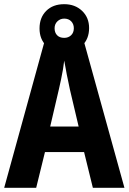

<svg xmlns="http://www.w3.org/2000/svg" viewBox="-20 -898 616 918"><path d="M424 0 382 -171H195L153 0H0L197 -715H377L575 0ZM314 -471Q310 -493 304.5 -517Q299 -541 295 -565.5Q291 -590 287 -608Q285 -589 281 -565.5Q277 -542 272 -518.5Q267 -495 262 -473L220 -293H356ZM287 -648Q233 -648 201 -679.5Q169 -711 169 -762Q169 -814 201 -846Q233 -878 287 -878Q339 -878 372.5 -846Q406 -814 406 -764Q406 -712 373 -680Q340 -648 287 -648ZM287 -717Q307 -717 320 -729.5Q333 -742 333 -763Q333 -783 320.5 -796Q308 -809 287 -809Q268 -809 254.5 -796Q241 -783 241 -763Q241 -742 253 -729.5Q265 -717 287 -717Z"/></svg>

Font: Noto Sans Khmer Condensed
Style: Bold
Weight: 700
Width: 3
Designer: Danh Hong and the Monotype Design Team
Foundry: Monotype Imaging Inc.
Version: Version 2.004